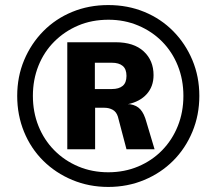

<svg xmlns="http://www.w3.org/2000/svg" viewBox="-20 -732 855 759"><path d="M408 7Q332 7 266 -20.5Q200 -48 151 -96.5Q102 -145 75 -211Q48 -277 48 -353Q48 -429 75.5 -494.5Q103 -560 151.5 -609Q200 -658 265.5 -685Q331 -712 408 -712Q485 -712 550.5 -685Q616 -658 664.5 -609Q713 -560 740.5 -494.5Q768 -429 768 -353Q768 -277 740.5 -211Q713 -145 664.5 -96.5Q616 -48 550 -20.5Q484 7 408 7ZM408 -51Q472 -51 526.5 -74Q581 -97 621 -138Q661 -179 683 -234Q705 -289 705 -353Q705 -417 683 -472Q661 -527 621 -567.5Q581 -608 526.5 -631Q472 -654 409 -654Q343 -654 289 -631Q235 -608 194.5 -567.5Q154 -527 132 -472Q110 -417 110 -353Q110 -289 132 -234Q154 -179 194.5 -138Q235 -97 289.5 -74Q344 -51 408 -51ZM246 -142V-565H437Q509 -565 548 -529Q587 -493 587 -435Q587 -390 560 -360Q533 -330 485 -320H494Q520 -316 535 -299.5Q550 -283 559 -249L591 -142H480L446 -271Q440 -290 425.5 -298Q411 -306 393 -306H341L356 -316V-142ZM355 -380H422Q450 -380 465 -392.5Q480 -405 480 -432Q480 -459 465 -471.5Q450 -484 422 -484H355Z"/></svg>

Font: Nunito Sans 8pt ExtraBold
Style: Regular
Weight: 800
Version: Version 3.101;gftools[0.9.27]